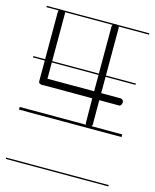

<svg xmlns="http://www.w3.org/2000/svg" viewBox="-110 -537 679 842"><g transform="rotate(15 230.0 -116.0)"><path d="M-2.5 226V232H463V226ZM299.7 -4H-2.5V8H463V-4H323.2C329.7 -10 327 -18.4 327 -26V-123H418C424 -123 429 -133 429 -140C429 -144 428 -148 425 -150C420 -157 411 -155 404 -155H327V-229H463V-235H327V-452C327 -453.7 326.3 -455.4 325.3 -457H463V-463H317.2C315.5 -463.6 313.7 -464 312 -464C309.9 -464 307.9 -463.6 306.1 -463H-2.5V-457H53.2C51.4 -453.3 51 -448.9 51 -445V-235H-2.5V-229H51V-134C51 -125 64 -121 73 -123H295C295 -86 296 -48 296 -11C296 -8.1 297.5 -5.8 299.7 -4ZM295 -229V-155H83V-229ZM295 -235H83V-452C83 -454 82.4 -455.6 81.3 -457H298C296.1 -454.3 295 -451.2 295 -448V-445Z"/></g></svg>

Font: LetsTraceRuled
Style: Medium
Weight: 500
Version: Version 003.000